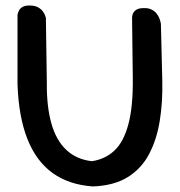

<svg xmlns="http://www.w3.org/2000/svg" viewBox="-20 -669 648 692"><path d="M314.8 3Q228.8 -3 169.8 -45.3Q110.8 -87.6 78.9 -167.8Q47.1 -247.9 43.1 -365.9V-615.9Q43.1 -615.9 44.4 -620.8Q45.6 -625.8 49.4 -632.6Q53.1 -639.4 61.9 -644.3Q70.8 -649.2 86.2 -649.2Q105.5 -649.2 117.4 -642.5Q129.2 -635.8 135.2 -626.9Q141.2 -618 143.3 -611.2Q145.4 -604.5 145.4 -604.5L148.8 -370.5Q147.9 -285.6 165.1 -224.4Q182.4 -163.2 218.8 -128.9Q255.1 -94.5 311 -88Q358.2 -94.9 391.6 -125.6Q425 -156.2 442.4 -220Q459.9 -283.8 458.6 -389.4L456 -602.4Q456 -602.4 456.2 -608.1Q456.4 -613.8 459.6 -621.1Q462.8 -628.4 471.8 -634.1Q480.9 -639.8 498.2 -639.8Q514.8 -640.4 526.1 -634.6Q537.5 -628.9 544.2 -620.4Q550.9 -612 554.2 -603.4Q557.5 -594.8 558.7 -589Q559.9 -583.2 559.9 -583.2L564.9 -378.4Q566.8 -301.4 555.8 -233.6Q544.9 -165.8 517.2 -113.4Q489.5 -61 440.2 -30.5Q390.9 0 314.8 3Z"/></svg>

Font: Sour Gummy Black
Style: Regular
Weight: 900
Version: Version 1.000